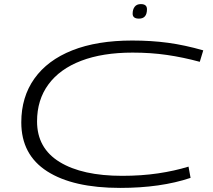

<svg xmlns="http://www.w3.org/2000/svg" viewBox="-20 -908 1039 938"><path d="M567 10Q337 10 210.5 -71Q84 -152 84 -310Q84 -434 148 -524Q212 -614 333 -662Q454 -710 626 -710Q719 -710 800.5 -699Q882 -688 973 -662L956 -606Q875 -628 796 -639.5Q717 -651 628 -651Q481 -651 376.5 -611Q272 -571 216.5 -495.5Q161 -420 161 -315Q161 -184 271.5 -116.5Q382 -49 577 -49Q671 -49 752 -61Q833 -73 901 -94L911 -39Q765 10 567 10ZM659 -817Q628 -817 628 -841Q628 -862 638 -875Q648 -888 668 -888Q698 -888 698 -863Q698 -817 659 -817Z"/></svg>

Font: Georama ExtraExtended Light
Style: Italic
Weight: 300
Width: 8
Italic angle: -9°
Designer: Jean-Baptiste Levee
Foundry: Production Type
Version: Version 1.000